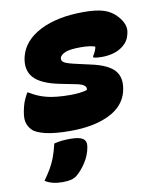

<svg xmlns="http://www.w3.org/2000/svg" viewBox="-89 -621 777 943"><g transform="rotate(-10 300.0 -149.5)"><path d="M392 -552Q455 -552 491.5 -540.5Q528 -529 553 -503Q576 -479 584 -456.5Q592 -434 587 -414L584 -402Q575 -366 537.5 -342.5Q500 -319 442 -319Q429 -319 419 -320Q409 -321 401 -324V-330Q408 -340 413.5 -352.5Q419 -365 420 -375Q407 -379 390.5 -381.5Q374 -384 349 -384Q294 -384 271 -374Q248 -364 244 -350Q240 -335 254.5 -326Q269 -317 320 -306L382 -292Q471 -273 501.5 -235Q532 -197 516 -133Q498 -62 421.5 -25Q345 12 229 12Q150 12 103.5 0.5Q57 -11 41 -28Q22 -47 17 -72Q12 -97 24 -145Q29 -165 36.5 -181Q44 -197 51 -210H57Q96 -185 141.5 -173.5Q187 -162 260 -162Q284 -162 305 -164.5Q326 -167 342 -172Q351 -197 301 -208L216 -225Q122 -244 88 -284Q54 -324 70 -388Q90 -465 176 -508.5Q262 -552 392 -552ZM139 59Q158 54 177 52Q196 50 221 50Q265 50 283 62.5Q301 75 296 104Q289 144 266.5 179Q244 214 218 235Q205 245 188.5 249Q172 253 146 253Q93 253 60 231Q80 203 94.5 178.5Q109 154 119.5 125.5Q130 97 139 59Z"/></g></svg>

Font: Recursive Mn Csl St Blk
Style: Italic
Weight: 900
Italic angle: -15°
Monospace: yes
Version: Version 1.079;hotconv 1.0.112;makeotfexe 2.5.65598; ttfautoh